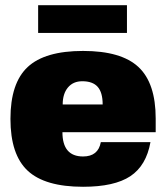

<svg xmlns="http://www.w3.org/2000/svg" viewBox="-20 -705 636 735"><path d="M576 -199H219Q219 -106 298 -106Q356 -106 366 -161H556Q540 -71 479 -30.5Q418 10 298 10Q152 10 86 -51.5Q20 -113 20 -250Q20 -387 86 -448.5Q152 -510 298 -510Q444 -510 510 -448.5Q576 -387 576 -251ZM295 -394Q260 -394 240 -370Q220 -346 220 -305H373Q373 -351 354 -372.5Q335 -394 295 -394ZM126 -685H466V-579H126Z"/></svg>

Font: Fivo Sans Black
Style: Regular
Weight: 900
Designer: Alexander Slobzheninov
Foundry: Alexander Slobzheninov
Version: 1.0